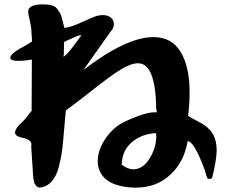

<svg xmlns="http://www.w3.org/2000/svg" viewBox="-20 -858 1040 880"><path d="M27 -593Q27 -614 100 -651L127 -668L124 -713Q124 -733 116.5 -764Q109 -795 109 -804Q109 -838 176 -838Q201 -838 217.5 -833.5Q234 -829 243.5 -815.5Q253 -802 257 -794.5Q261 -787 267 -762Q273 -737 275 -730Q302 -732 354.5 -756Q407 -780 420 -784Q438 -789 450 -789Q474 -789 488 -777.5Q502 -766 502 -748Q502 -729 486 -712L363 -538Q560 -688 683 -688Q767 -688 808 -620Q849 -552 849 -434Q849 -380 842 -327Q854 -319 879 -306Q904 -293 916.5 -285Q929 -277 943.5 -260.5Q958 -244 965 -223Q973 -199 973 -167Q973 -128 952 -41Q944 -38 939 -38Q935 -38 932.5 -39.5Q930 -41 928.5 -45.5Q927 -50 925.5 -54.5Q924 -59 921.5 -68Q919 -77 916 -85Q869 -211 840 -211Q824 -116 760.5 -57Q697 2 602 2Q572 2 541 -4Q483 -15 455.5 -46Q428 -77 428 -119Q428 -172 465 -225Q502 -278 555 -302Q635 -339 679 -343H699L696 -360Q693 -568 613 -568Q580 -568 533.5 -539.5Q487 -511 405 -446Q323 -381 282 -352Q279 -327 274.5 -270.5Q270 -214 265.5 -176Q261 -138 250 -94.5Q239 -51 217 -26.5Q195 -2 162 2Q157 1 152.5 -1Q148 -3 145 -7Q142 -11 139.5 -15.5Q137 -20 135.5 -27Q134 -34 133 -39.5Q132 -45 131.5 -54.5Q131 -64 130.5 -71Q130 -78 129.5 -90Q129 -102 128 -110L123 -188Q124 -191 124 -196Q124 -208 112.5 -215.5Q101 -223 86.5 -225.5Q72 -228 60.5 -234Q49 -240 49 -250Q49 -261 60 -276Q69 -287 84 -301Q99 -315 109 -330L125 -350L126 -585L107 -582Q83 -579 66 -579Q27 -579 27 -593ZM271 -598Q281 -603 297 -622Q313 -641 330.5 -665.5Q348 -690 353 -696H346Q338 -696 309 -682L274 -666Q273 -660 273 -632.5Q273 -605 271 -598ZM538 -103Q566 -82 591 -82Q635 -82 665.5 -131.5Q696 -181 696 -231Q696 -243 695 -248Q628 -244 583.5 -205.5Q539 -167 538 -103Z"/></svg>

Font: NaniFont Regular
Style: Regular
Weight: 400
Designer: Nanigashitei
Version: Version 1.036